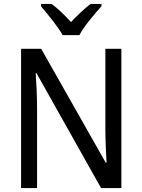

<svg xmlns="http://www.w3.org/2000/svg" viewBox="-20 -964 730 984"><path d="M301 -784H387C410 -829 465 -893 500 -932V-944H444C409 -916 379 -888 344 -851C312 -886 276 -921 244 -944H190V-932C225 -890 277 -828 301 -784ZM602 0V-714H520V-302C520 -247 524 -172 526 -130H522L191 -714H88V0H170V-413C170 -475 166 -539 163 -589H167L498 0Z"/></svg>

Font: Noto Sans Bengali UI SemiCondensed
Style: Regular
Weight: 400
Width: 4
Designer: Jelle Bosma - Monotype Design Team
Foundry: Monotype Imaging Inc.
Version: Version 2.003